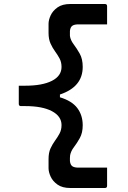

<svg xmlns="http://www.w3.org/2000/svg" viewBox="-20 -780 640 961"><path d="M394 -153Q394 -115 379.5 -89Q365 -63 350 -43.5Q335 -24 331 -3Q330 4 330 11Q330 18 330 26Q332 45 342 52Q352 59 372 59H516V150Q516 161 505 161H332Q292 161 268 144Q244 127 233.5 104Q223 81 223 62V16Q223 -16 233 -37.5Q243 -59 255.5 -76Q268 -93 278 -111.5Q288 -130 288 -154Q288 -198 240 -223.5Q192 -249 106 -249H85Q74 -249 74 -260V-351H106Q192 -351 240 -375.5Q288 -400 288 -445Q288 -469 278 -487.5Q268 -506 255.5 -523Q243 -540 233 -562Q223 -584 223 -615V-661Q223 -680 233.5 -703Q244 -726 268 -743Q292 -760 332 -760H505Q516 -760 516 -749V-658H372Q352 -658 342 -651Q332 -644 330 -625V-600Q333 -579 348.5 -558.5Q364 -538 379 -511.5Q394 -485 394 -445Q394 -345 280 -307V-293Q340 -275 367 -239Q394 -203 394 -153Z"/></svg>

Font: Recursive Mn Lnr St Med
Style: Regular
Weight: 500
Monospace: yes
Version: Version 1.079;hotconv 1.0.112;makeotfexe 2.5.65598; ttfautoh